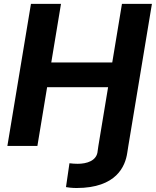

<svg xmlns="http://www.w3.org/2000/svg" viewBox="-20 -747 798 983"><path d="M483.7 0 480.1 24.9C476.6 77.1 423.3 91.6 377.5 91.6C367.2 91.6 346.6 90.6 335.6 88.8L317.8 210.9C323.5 212.4 349.4 215.6 371.4 215.6C577.1 215.6 621.4 103 631.4 36.2L637.1 0L757.8 -727.3H604.4L554.7 -427.2H242.5L292.3 -727.3H138.5L17.8 0H171.5L221.2 -300.4H533.4Z"/></svg>

Font: Margiela Sans
Style: Bold Italic
Weight: 700
Italic angle: -9.39999°
Designer: Stefan Endress, Andreas Faust
Version: Version 1.100;FEAKit 1.0